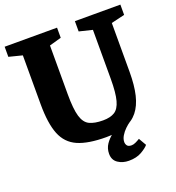

<svg xmlns="http://www.w3.org/2000/svg" viewBox="-157 -766 982 1071"><g transform="rotate(-20 334.5 -230.5)"><path d="M352 20Q245 20 183.5 -7Q122 -34 96 -99Q70 -164 70 -278V-568L-9 -588V-648H302V-588L231 -568V-278Q231 -191 244 -147Q257 -103 287 -88.5Q317 -74 367 -74Q410 -74 436 -90Q462 -106 474 -150Q486 -194 486 -278V-568L408 -587V-648H678V-587L598 -568V-278Q598 -198 584.5 -141.5Q571 -85 542 -49Q513 -13 466 3.5Q419 20 352 20ZM426 187Q389 187 361.5 168.5Q334 150 334 113Q334 81 351 56Q368 31 392.5 13Q417 -5 441 -16H505Q490 -6 474 9.5Q458 25 447 43.5Q436 62 436 80Q436 92 443 101.5Q450 111 469 111Q480 111 493 105Q506 99 519 91L545 136Q532 152 501.5 169.5Q471 187 426 187Z"/></g></svg>

Font: Faustina Light ExtraBold
Style: Regular
Weight: 800
Version: Version 1.200